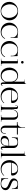

<svg xmlns="http://www.w3.org/2000/svg" viewBox="2376 -3147 778 5570"><g transform="rotate(90 2765.0 -362.0)"><path d="M302 7Q242.5 7 192.5 -11.2Q142.5 -29.5 107.6 -62.5Q72.8 -95.5 53.4 -142.6Q34 -189.8 34 -246Q34 -286.8 47.6 -325.2Q61.2 -363.8 86.2 -394.8Q111.2 -425.8 144.1 -449.1Q177 -472.5 217.9 -485.2Q258.8 -498 302 -498Q361.5 -498 411.5 -479.8Q461.5 -461.5 496.4 -428.6Q531.2 -395.8 550.6 -348.9Q570 -302 570 -246Q570 -194.8 548.8 -148Q527.5 -101.2 491.6 -67.2Q455.8 -33.2 406.1 -13.1Q356.5 7 302 7ZM304 -8Q361.5 -8 405.9 -35.9Q450.2 -63.8 474.6 -114.8Q499 -165.8 499 -232Q499 -299.8 472 -357.2Q445 -414.8 398.8 -448.4Q352.5 -482 298 -482Q240.5 -482 196.8 -454.4Q153 -426.8 129 -376Q105 -325.2 105 -259Q105 -208.2 120.8 -161.9Q136.5 -115.5 163 -81.8Q189.5 -48 226.5 -28Q263.5 -8 304 -8Z M638 -248Q638 -288.8 651.4 -326.9Q664.8 -365 689.4 -395.8Q714 -426.5 746.8 -449.6Q779.5 -472.8 820.1 -485.4Q860.8 -498 904 -498Q935.2 -498 980.2 -490Q1025.2 -482 1043 -482Q1053.5 -482 1076 -487L1082 -283H1067L1065 -350Q1063.8 -388.2 1038.9 -419.2Q1014 -450.2 976.1 -466.6Q938.2 -483 897 -483Q842 -483 799.8 -455.6Q757.5 -428.2 734.2 -377.8Q711 -327.2 711 -261Q711 -213.5 722.6 -173.1Q734.2 -132.8 754.1 -104.5Q774 -76.2 800.6 -56.1Q827.2 -36 857 -26.5Q886.8 -17 918 -17Q953.2 -17 985.2 -27.5Q1017.2 -38 1046 -62.1Q1074.8 -86.2 1092 -122L1106 -117Q1082 -56.8 1027.8 -24.9Q973.5 7 905 7Q826 7 765.2 -24.9Q704.5 -56.8 671.2 -114.8Q638 -172.8 638 -248Z M1169 -248Q1169 -288.8 1182.4 -326.9Q1195.8 -365 1220.4 -395.8Q1245 -426.5 1277.8 -449.6Q1310.5 -472.8 1351.1 -485.4Q1391.8 -498 1435 -498Q1466.2 -498 1511.2 -490Q1556.2 -482 1574 -482Q1584.5 -482 1607 -487L1613 -283H1598L1596 -350Q1594.8 -388.2 1569.9 -419.2Q1545 -450.2 1507.1 -466.6Q1469.2 -483 1428 -483Q1373 -483 1330.8 -455.6Q1288.5 -428.2 1265.2 -377.8Q1242 -327.2 1242 -261Q1242 -213.5 1253.6 -173.1Q1265.2 -132.8 1285.1 -104.5Q1305 -76.2 1331.6 -56.1Q1358.2 -36 1388 -26.5Q1417.8 -17 1449 -17Q1484.2 -17 1516.2 -27.5Q1548.2 -38 1577 -62.1Q1605.8 -86.2 1623 -122L1637 -117Q1613 -56.8 1558.8 -24.9Q1504.5 7 1436 7Q1357 7 1296.2 -24.9Q1235.5 -56.8 1202.2 -114.8Q1169 -172.8 1169 -248Z M1681 0ZM1787 -658Q1803.8 -658 1813.9 -648.5Q1824 -639 1824 -622Q1824 -605.2 1814 -594.6Q1804 -584 1787 -584Q1770.2 -584 1759.6 -594.5Q1749 -605 1749 -622Q1749 -638.5 1759.4 -648.2Q1769.8 -658 1787 -658ZM1754 -134V-453Q1754 -466.5 1746.6 -474.8Q1739.2 -483 1727 -483H1696V-491H1809Q1814.5 -491 1816.8 -488.8Q1819 -486.5 1819 -481V-134Q1819 -111.2 1819.2 -95.8Q1819.5 -80.2 1820.5 -66.2Q1821.5 -52.2 1822.8 -43.9Q1824 -35.5 1826.6 -28.4Q1829.2 -21.2 1832.1 -17.8Q1835 -14.2 1840.1 -11.8Q1845.2 -9.2 1850.6 -8.6Q1856 -8 1864 -8H1894V0H1681V-8H1710Q1720.8 -8 1727.1 -9.1Q1733.5 -10.2 1739 -15.5Q1744.5 -20.8 1747 -28Q1749.5 -35.2 1751.4 -51Q1753.2 -66.8 1753.6 -84.9Q1754 -103 1754 -134Z M2012 -261Q2012 -189.5 2032.9 -134.9Q2053.8 -80.2 2092.1 -50.1Q2130.5 -20 2181 -20Q2215.8 -20 2246.5 -32.1Q2277.2 -44.2 2304.6 -71.1Q2332 -98 2350 -138V-280Q2350 -318.2 2340.9 -350.5Q2331.8 -382.8 2316.1 -405.4Q2300.5 -428 2279.5 -443.9Q2258.5 -459.8 2234.9 -467.4Q2211.2 -475 2186 -475Q2134.5 -475 2095 -448.4Q2055.5 -421.8 2033.8 -373Q2012 -324.2 2012 -261ZM1941 -246Q1941 -287 1952.6 -325.5Q1964.2 -364 1985.4 -394.9Q2006.5 -425.8 2034.6 -449.1Q2062.8 -472.5 2097.4 -485.2Q2132 -498 2169 -498Q2208.2 -498 2243.2 -485.2Q2278.2 -472.5 2306.1 -445.6Q2334 -418.8 2347 -381L2350 -371.8V-651Q2350 -676 2326 -676H2286V-683H2334Q2347.5 -683 2360 -685.4Q2372.5 -687.8 2383.6 -692.6Q2394.8 -697.5 2401.4 -706.6Q2408 -715.8 2408 -728V-731H2415V-47Q2415 -32.2 2421.5 -25.6Q2428 -19 2438 -19Q2448.2 -19 2455.1 -26.6Q2462 -34.2 2462 -48V-61H2470V-48Q2470 -26.2 2454.9 -11.1Q2439.8 4 2418 4Q2399.2 4 2385.6 -10.2Q2372 -24.5 2371 -45L2367 -129H2364.8Q2336.8 -64 2288.1 -28.5Q2239.5 7 2169 7Q2101.8 7 2049.9 -24.4Q1998 -55.8 1969.5 -113.2Q1941 -170.8 1941 -246Z M2521 -248Q2521 -288.8 2533.9 -326.9Q2546.8 -365 2570.2 -395.8Q2593.8 -426.5 2625 -449.6Q2656.2 -472.8 2695 -485.4Q2733.8 -498 2775 -498Q2863 -498 2916 -452.6Q2969 -407.2 2969 -331Q2969 -315.2 2961.4 -305.6Q2953.8 -296 2941 -296H2595.2Q2592 -272.2 2592 -244Q2592 -196.2 2606.2 -154.5Q2620.5 -112.8 2645.9 -82.4Q2671.2 -52 2708.6 -34.5Q2746 -17 2790 -17Q2840.8 -17 2887.2 -36.6Q2933.8 -56.2 2963 -96L2975 -87Q2941.5 -42.2 2889.4 -17.6Q2837.2 7 2772 7Q2716.5 7 2669.6 -11.6Q2622.8 -30.2 2590.1 -63.5Q2557.5 -96.8 2539.2 -144.2Q2521 -191.8 2521 -248ZM2597.8 -311 2886 -317Q2892.2 -317 2896.1 -320.9Q2900 -324.8 2900 -332Q2900 -401.2 2864.6 -441.6Q2829.2 -482 2771 -482Q2704 -482 2658 -436.1Q2612 -390.2 2597.8 -311Z M3018 0V-8H3047Q3055 -8 3060.4 -8.6Q3065.8 -9.2 3070.8 -11.9Q3075.8 -14.5 3078.6 -17.8Q3081.5 -21 3084 -28.5Q3086.5 -36 3087.6 -44.2Q3088.8 -52.5 3089.6 -66.9Q3090.5 -81.2 3090.8 -96.5Q3091 -111.8 3091 -135V-442Q3091 -456.8 3084.4 -464.2Q3077.8 -471.8 3068 -471.8Q3058 -471.8 3051 -463.6Q3044 -455.5 3044 -442V-411H3036V-442Q3036 -466.5 3052.4 -480.2Q3068.8 -494 3092 -494Q3113 -494 3128 -482.5Q3143 -471 3143 -450V-414Q3143 -400.5 3142.4 -366.4Q3141.8 -332.2 3141 -327H3147Q3150.2 -350.5 3161 -381Q3179 -434.5 3220.2 -466.2Q3261.5 -498 3313 -498Q3379.5 -498 3416.2 -464Q3453 -430 3453 -372V-135Q3453 -111.8 3453.2 -96.5Q3453.5 -81.2 3454.4 -66.9Q3455.2 -52.5 3456.4 -44.2Q3457.5 -36 3460 -28.5Q3462.5 -21 3465.4 -17.8Q3468.2 -14.5 3473.2 -11.9Q3478.2 -9.2 3483.6 -8.6Q3489 -8 3497 -8H3519V0H3315V-8H3344Q3352 -8 3357.4 -8.6Q3362.8 -9.2 3367.8 -11.9Q3372.8 -14.5 3375.6 -17.8Q3378.5 -21 3381 -28.5Q3383.5 -36 3384.6 -44.2Q3385.8 -52.5 3386.6 -66.9Q3387.5 -81.2 3387.8 -96.5Q3388 -111.8 3388 -135V-349Q3388 -412 3368.4 -443.5Q3348.8 -475 3306 -475Q3274.2 -475 3246.8 -461Q3219.2 -447 3199.1 -421.9Q3179 -396.8 3167.5 -360.1Q3156 -323.5 3156 -280V-135Q3156 -104.2 3156.5 -85.5Q3157 -66.8 3158.9 -51.1Q3160.8 -35.5 3163.4 -28.1Q3166 -20.8 3171.6 -15.6Q3177.2 -10.5 3183.8 -9.2Q3190.2 -8 3201 -8H3231V0Z M3688 -463V-108Q3688 -67 3707 -42Q3726 -17 3757 -17Q3798 -17 3821 -43.6Q3844 -70.2 3844 -115V-140H3859V-115Q3859 -60 3829.6 -26.5Q3800.2 7 3752 7Q3694.5 7 3659.2 -28.5Q3624 -64 3624 -122V-463H3524V-484H3572Q3590 -484 3605.8 -491.5Q3621.5 -499 3632.1 -510.9Q3642.8 -522.8 3651 -536.6Q3659.2 -550.5 3663.9 -564.6Q3668.5 -578.8 3670.8 -589.2Q3673 -599.8 3673 -606V-699H3688V-527Q3688 -496.2 3678 -492V-491H3885L3880 -463Z M3922 -97Q3922 -165.2 3977 -201.1Q4032 -237 4137 -237H4207V-373Q4207 -426.8 4181.6 -454.4Q4156.2 -482 4108 -482Q4048.8 -482 4016 -450.5Q3983.2 -419 3980 -368L3976 -318H3961L3970 -491Q3982 -488 3994 -488Q4005 -488 4042.8 -493Q4080.5 -498 4107 -498Q4188 -498 4231 -463Q4274 -428 4274 -362V-47Q4274 -32.2 4280.5 -25.6Q4287 -19 4297 -19Q4307.2 -19 4314.1 -26.6Q4321 -34.2 4321 -48V-61H4329V-48Q4329 -26.5 4313.5 -11.2Q4298 4 4276 4Q4257.2 4 4243.8 -10.1Q4230.2 -24.2 4229 -45L4224 -128H4216Q4209.5 -98.5 4197.6 -75Q4185.8 -51.5 4171 -36.4Q4156.2 -21.2 4138.2 -11.2Q4120.2 -1.2 4102.5 2.9Q4084.8 7 4066 7Q3999.2 7 3960.6 -21.5Q3922 -50 3922 -97ZM3989 -97Q3989 -60.5 4014 -38.2Q4039 -16 4076 -16Q4094.8 -16 4113 -22.1Q4131.2 -28.2 4148.4 -41.9Q4165.5 -55.5 4178.5 -75.1Q4191.5 -94.8 4199.2 -123.9Q4207 -153 4207 -188V-222H4141Q4067.5 -222 4028.2 -189.9Q3989 -157.8 3989 -97Z M4364 0V-8H4393Q4401 -8 4406.4 -8.6Q4411.8 -9.2 4416.9 -11.8Q4422 -14.2 4424.9 -17.8Q4427.8 -21.2 4430.4 -28.4Q4433 -35.5 4434.2 -43.9Q4435.5 -52.2 4436.5 -66.2Q4437.5 -80.2 4437.8 -95.8Q4438 -111.2 4438 -134V-651Q4438 -663 4431.5 -669.5Q4425 -676 4413 -676H4374V-683H4422Q4435.8 -683 4448.2 -685.4Q4460.8 -687.8 4472.1 -692.6Q4483.5 -697.5 4490.2 -706.6Q4497 -715.8 4497 -728V-731H4503V-134Q4503 -111.2 4503.2 -95.8Q4503.5 -80.2 4504.5 -66.2Q4505.5 -52.2 4506.8 -43.9Q4508 -35.5 4510.6 -28.4Q4513.2 -21.2 4516.1 -17.8Q4519 -14.2 4524.1 -11.8Q4529.2 -9.2 4534.6 -8.6Q4540 -8 4548 -8H4578V0Z M4625 -248Q4625 -288.8 4637.9 -326.9Q4650.8 -365 4674.2 -395.8Q4697.8 -426.5 4729 -449.6Q4760.2 -472.8 4799 -485.4Q4837.8 -498 4879 -498Q4967 -498 5020 -452.6Q5073 -407.2 5073 -331Q5073 -315.2 5065.4 -305.6Q5057.8 -296 5045 -296H4699.2Q4696 -272.2 4696 -244Q4696 -196.2 4710.2 -154.5Q4724.5 -112.8 4749.9 -82.4Q4775.2 -52 4812.6 -34.5Q4850 -17 4894 -17Q4944.8 -17 4991.2 -36.6Q5037.8 -56.2 5067 -96L5079 -87Q5045.5 -42.2 4993.4 -17.6Q4941.2 7 4876 7Q4820.5 7 4773.6 -11.6Q4726.8 -30.2 4694.1 -63.5Q4661.5 -96.8 4643.2 -144.2Q4625 -191.8 4625 -248ZM4701.8 -311 4990 -317Q4996.2 -317 5000.1 -320.9Q5004 -324.8 5004 -332Q5004 -401.2 4968.6 -441.6Q4933.2 -482 4875 -482Q4808 -482 4762 -436.1Q4716 -390.2 4701.8 -311Z M5310 7Q5285 7 5260.1 2.8Q5235.2 -1.5 5215.4 -5.8Q5195.5 -10 5183 -10Q5171.5 -10 5154 -5L5144 -208H5159L5162 -150Q5163.8 -116.2 5176.1 -89.1Q5188.5 -62 5208.6 -44.4Q5228.8 -26.8 5254.6 -17.4Q5280.5 -8 5310 -8Q5365.5 -8 5399.8 -39.5Q5434 -71 5434 -122Q5434 -135 5429.6 -146.4Q5425.2 -157.8 5416 -167.5Q5406.8 -177.2 5396.8 -185Q5386.8 -192.8 5371 -200.9Q5355.2 -209 5342.6 -214.6Q5330 -220.2 5311 -228Q5295.8 -234.2 5286.4 -238.2Q5277 -242.2 5262.2 -249.1Q5247.5 -256 5238.1 -261.2Q5228.8 -266.5 5216.5 -274.2Q5204.2 -282 5196.5 -289.1Q5188.8 -296.2 5180.2 -305.8Q5171.8 -315.2 5167 -325Q5162.2 -334.8 5159.1 -346.5Q5156 -358.2 5156 -371Q5156 -410.5 5177.9 -439.6Q5199.8 -468.8 5237.5 -483.4Q5275.2 -498 5324 -498Q5358 -498 5390.8 -492.5Q5423.5 -487 5430 -487Q5443.2 -487 5458 -491L5466 -318H5451L5449 -352Q5447.8 -371.2 5442.5 -389.5Q5437.2 -407.8 5426.9 -424.6Q5416.5 -441.5 5402.4 -454.1Q5388.2 -466.8 5368 -474.4Q5347.8 -482 5324 -482Q5272.2 -482 5243.1 -459.4Q5214 -436.8 5214 -389Q5214 -381.2 5216.2 -373.8Q5218.5 -366.2 5222 -360.1Q5225.5 -354 5232 -347.8Q5238.5 -341.5 5244.4 -336.6Q5250.2 -331.8 5259.9 -326.2Q5269.5 -320.8 5276.8 -316.9Q5284 -313 5295.8 -307.8Q5307.5 -302.5 5315.2 -299.4Q5323 -296.2 5336 -291Q5355.8 -283 5369.1 -277.1Q5382.5 -271.2 5400.9 -261.9Q5419.2 -252.5 5431.5 -244Q5443.8 -235.5 5457.2 -223.4Q5470.8 -211.2 5478.6 -198.8Q5486.5 -186.2 5491.8 -170.1Q5497 -154 5497 -136Q5497 -72.2 5445.4 -32.6Q5393.8 7 5310 7Z"/></g></svg>

Font: FogtwoNo5
Style: Regular
Weight: 400
Designer: gluk (gluksza@wp.pl)
Foundry: gluk (gluksza@wp.pl)
Version: Version 0.87